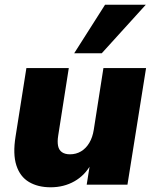

<svg xmlns="http://www.w3.org/2000/svg" viewBox="-20 -784 655 815"><path d="M195 11Q141 11 103 -11.5Q65 -34 49.5 -82Q34 -130 46 -204L92 -495H272L227 -208Q223 -183 226.5 -165Q230 -147 243 -138Q256 -129 277 -129Q303 -129 324 -141.5Q345 -154 359 -177.5Q373 -201 378 -233L419 -495H600L521 0H348L362 -88H367Q341 -40 296 -14.5Q251 11 195 11ZM295 -558 426 -764H599L412 -558Z"/></svg>

Font: Nunito Sans 11pt Black
Style: Italic
Weight: 900
Italic angle: -9°
Version: Version 3.101;gftools[0.9.27]